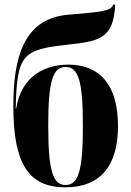

<svg xmlns="http://www.w3.org/2000/svg" viewBox="-20 -790 559 820"><path d="M259 10C410 10 484 -83 484 -252C484 -426 407 -514 272 -514C174 -514 71 -467 49 -326H47C52 -559 77 -578 268 -599C398 -614 465 -620 472 -770H463C456 -743 413 -739 270 -727C75 -710 37 -533 37 -335C37 -88 104 10 259 10ZM260 0C205 0 186 -63 186 -254C186 -442 205 -504 260 -504C316 -504 334 -441 334 -253C334 -64 316 0 260 0Z"/></svg>

Font: Noto Serif Display Condensed Extra
Style: Regular
Weight: 800
Width: 3
Designer: Monotype Design Team
Foundry: Monotype Imaging Inc.
Version: Version 1.900